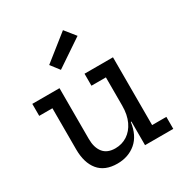

<svg xmlns="http://www.w3.org/2000/svg" viewBox="-189 -961 1064 1116"><g transform="rotate(-30 343.0 -403.0)"><path d="M469.5 -455H372.5V-535.5H563.5V-80.5H659V0H469.5ZM204.5 -535.5V-194.5Q204.5 -137 231 -103.5Q257.5 -70 312 -70Q356.5 -70 392.2 -93.2Q428 -116.5 448.8 -160.5Q469.5 -204.5 469.5 -265.5L491 -158.5H465.5Q453.5 -73 402.8 -30Q352 13 278 13Q194.5 13 152.5 -38Q110.5 -89 110.5 -179.5V-455H22V-535.5ZM390.5 -817.5 447.5 -746.5 265 -623.5 220 -682Z"/></g></svg>

Font: Hepta Slab Medium
Style: Regular
Weight: 500
Designer: Michael LaGattuta
Foundry: Michael LaGattuta
Version: Version 1.102